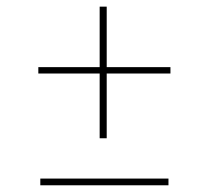

<svg xmlns="http://www.w3.org/2000/svg" viewBox="-20 -553 622 572"><path d="M276.9 -141.1V-334H94.2V-353H276.9V-533.2H297.9V-353H487.8V-334H297.9V-141.1ZM100.1 -1V-21H481.9V-1Z"/></svg>

Font: Display Semibold
Style: Regular
Weight: 600
Designer: Latin by Veronika Burian and Jose Scaglione. Greek by Irene Vlachou. Cyrillic by Vera Evstafieva.
Foundry: TypeTogether
Version: Version 3.002